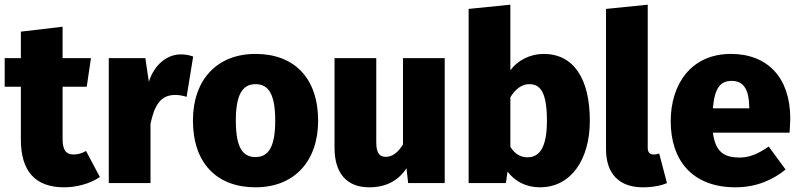

<svg xmlns="http://www.w3.org/2000/svg" viewBox="-20 -781 3413 819"><path d="M347 -137C328 -126 310 -122 293 -122C264 -122 247 -138 247 -188V-411H350L368 -533H247V-667L69 -646V-533H0V-411H69V-186C69 -53 128 18 254 18C303 18 363 4 406 -26Z M751 -549C691 -549 637 -503 615 -432L600 -533H444V0H622V-253C638 -328 663 -376 727 -376C745 -376 759 -373 776 -368L804 -540C786 -546 771 -549 751 -549Z M1070 -551C904 -551 803 -439 803 -267C803 -85 905 18 1070 18C1236 18 1337 -94 1337 -266C1337 -448 1235 -551 1070 -551ZM1070 -422C1127 -422 1154 -377 1154 -266C1154 -158 1127 -111 1070 -111C1013 -111 986 -155 986 -267C986 -375 1013 -422 1070 -422Z M1877 -533H1699V-165C1678 -130 1652 -112 1627 -112C1601 -112 1585 -125 1585 -173V-533H1407V-150C1407 -48 1454 18 1555 18C1624 18 1677 -8 1714 -63L1721 0H1877Z M2299 -551C2241 -551 2187 -523 2157 -481V-761L1979 -743V0H2138L2145 -49C2177 -7 2224 18 2283 18C2417 18 2496 -102 2496 -266C2496 -444 2428 -551 2299 -551ZM2230 -110C2200 -110 2175 -125 2157 -155V-366C2179 -403 2208 -422 2237 -422C2281 -422 2313 -395 2313 -266C2313 -148 2279 -110 2230 -110Z M2722 18C2763 18 2800 11 2825 0L2792 -126C2786 -124 2778 -122 2768 -122C2751 -122 2743 -132 2743 -151V-761L2565 -743V-145C2565 -40 2621 18 2722 18Z M3351 -275C3351 -451 3253 -551 3098 -551C2928 -551 2841 -422 2841 -264C2841 -99 2931 18 3118 18C3207 18 3279 -15 3331 -58L3259 -156C3213 -124 3176 -109 3135 -109C3073 -109 3032 -129 3021 -215H3348C3349 -233 3351 -258 3351 -275ZM3176 -319H3021C3028 -407 3054 -436 3101 -436C3158 -436 3175 -389 3176 -325Z"/></svg>

Font: Fira Sans ExtraBold
Style: Regular
Weight: 800
Designer: bBox Type GmbH & Carrois Corporate GbR & Edenspiekermann AG
Foundry: bBox Type GmbH & Carrois Corporate GbR & Edenspiekermann AG
Version: Version 4.300;PS 004.300;hotconv 1.0.88;makeotf.lib2.5.64775